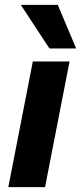

<svg xmlns="http://www.w3.org/2000/svg" viewBox="-20 -764 331 784"><path d="M14 0 114 -513H264L164 0ZM182 -566 65 -744H216L291 -566Z"/></svg>

Font: REM SemiBold
Style: Italic
Weight: 600
Italic angle: -11°
Designer: Octavio Pardo
Foundry: Ashler Design
Version: Version 1.005;gftools[0.9.28]